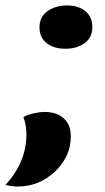

<svg xmlns="http://www.w3.org/2000/svg" viewBox="-72 -550 385 705"><path d="M-52 129Q25 46 25 -58Q25 -90 14 -120Q26 -128 50 -133.5Q74 -139 92 -139Q136 -139 162 -115.5Q188 -92 188 -51Q188 -10 172 23Q156 56 129 81Q71 135 -9 135Q-25 135 -52 129ZM73 -450Q73 -488 102.5 -509Q132 -530 174 -530Q216 -530 241.5 -509Q267 -488 267 -450Q267 -412 238.5 -391.5Q210 -371 168 -371Q126 -371 99.5 -391.5Q73 -412 73 -450Z"/></svg>

Font: Sansita One
Style: Regular
Weight: 400
Designer: Pablo Cosgaya
Foundry: Omnibus-Type
Version: Version 1.001